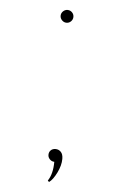

<svg xmlns="http://www.w3.org/2000/svg" viewBox="-49 -590 449 718"><g transform="rotate(5 175.5 -230.5)"><path d="M175.5 -506Q185.5 -506 192.5 -513.2Q199.5 -520.5 199.5 -530Q199.5 -540 192.5 -547Q185.5 -554 175.5 -554Q166 -554 158.8 -547Q151.5 -540 151.5 -530Q151.5 -520.5 158.8 -513.2Q166 -506 175.5 -506ZM162.5 93Q177 82.5 190.8 54.8Q204.5 27 204.5 2.5Q204.5 -15 196.2 -23.5Q188 -32 176 -32Q165 -32 158.2 -25.2Q151.5 -18.5 151.5 -8Q151.5 1.5 158.8 8.8Q166 16 175.5 16Q175.5 61.5 157.5 88Z"/></g></svg>

Font: Spartan Thin
Style: Regular
Weight: 100
Designer: Matt Bailey, Mirko Velimirovic
Foundry: Matt Bailey
Version: Version 1.003; ttfautohint (v1.8.3)